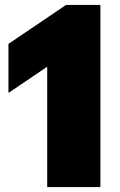

<svg xmlns="http://www.w3.org/2000/svg" viewBox="-20 -763 489 783"><path d="M172.5 0V-622L249.5 -543L14.5 -384V-584L249.5 -743H389.5V0Z"/></svg>

Font: Encode Sans SC Condensed Thin Black
Style: Regular
Weight: 900
Version: Version 3.002